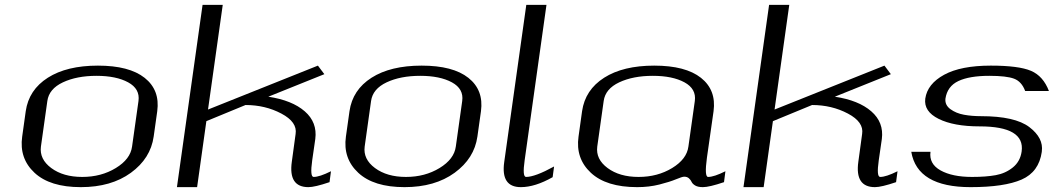

<svg xmlns="http://www.w3.org/2000/svg" viewBox="-20 -770 4369 790"><path d="M523.4 -167 549.8 -354.5Q556.6 -404.3 507.3 -431.2Q458 -458 377 -458Q295.9 -458 238.8 -431.2Q181.6 -404.3 174.8 -354.5L148.4 -167Q141.6 -115.2 190.9 -78.6Q240.2 -42 318.4 -42Q396.5 -42 456.5 -78.6Q516.6 -115.2 523.4 -167ZM612.3 -208Q599.6 -118.2 518.6 -59.1Q437.5 0 312.5 0Q185.5 0 122.1 -59.1Q58.6 -118.2 71.3 -208L85.9 -312.5Q98.6 -400.4 176.8 -450.2Q254.9 -500 382.8 -500Q511.7 -500 575.2 -449.7Q638.7 -399.4 627 -312.5Z M1180.7 -104.5 1196.3 -218.8Q1204.1 -267.6 1137.7 -302.7Q1071.3 -337.9 990.2 -337.9L829.1 -271.5L791 0H708L813.5 -750H896.5L835.9 -319.3L1288.1 -500L1314.5 -464.8L1084 -372.1Q1181.6 -357.4 1233.9 -312Q1286.1 -266.6 1277.3 -198.2L1264.6 -110.4Q1254.9 -42 1270.5 -42Q1294.9 -42 1341.8 -65.4L1335.9 -20.5Q1275.4 0 1249 0Q1166 0 1180.7 -104.5Z M1855.5 -167 1881.8 -354.5Q1888.7 -404.3 1839.4 -431.2Q1790 -458 1709 -458Q1627.9 -458 1570.8 -431.2Q1513.7 -404.3 1506.8 -354.5L1480.5 -167Q1473.6 -115.2 1522.9 -78.6Q1572.3 -42 1650.4 -42Q1728.5 -42 1788.6 -78.6Q1848.6 -115.2 1855.5 -167ZM1944.3 -208Q1931.6 -118.2 1850.6 -59.1Q1769.5 0 1644.5 0Q1517.6 0 1454.1 -59.1Q1390.6 -118.2 1403.3 -208L1418 -312.5Q1430.7 -400.4 1508.8 -450.2Q1586.9 -500 1714.8 -500Q1843.8 -500 1907.2 -449.7Q1970.7 -399.4 1959 -312.5Z M2228.5 -750 2138.7 -110.4Q2128.9 -42 2144.5 -42Q2181.6 -42 2259.8 -85Q2259.8 -85 2253.9 -41Q2181.6 0 2123 0Q2040 0 2054.7 -103.5L2145.5 -750Z M2812.5 -167 2838.9 -354.5Q2845.7 -404.3 2796.4 -431.2Q2747.1 -458 2666 -458Q2585 -458 2527.8 -431.2Q2470.7 -404.3 2463.9 -354.5L2437.5 -167Q2430.7 -115.2 2480 -78.6Q2529.3 -42 2607.4 -42Q2685.5 -42 2745.6 -78.6Q2805.7 -115.2 2812.5 -167ZM2888.7 -121.1Q2877.9 -42 2893.6 -42Q2918 -42 2964.8 -65.4L2959 -20.5Q2898.4 0 2872.1 0Q2851.6 0 2840.3 -6.8Q2829.1 -13.7 2825.7 -21.5Q2822.3 -29.3 2814.9 -36.1Q2807.6 -43 2794.9 -43Q2787.1 -43 2761.2 -32.2Q2735.4 -21.5 2692.9 -10.7Q2650.4 0 2601.6 0Q2474.6 0 2411.1 -59.1Q2347.7 -118.2 2360.4 -208L2375 -312.5Q2387.7 -400.4 2465.8 -450.2Q2543.9 -500 2671.9 -500Q2800.8 -500 2864.3 -449.7Q2927.7 -399.4 2916 -312.5Z M3511.7 -104.5 3527.3 -218.8Q3535.2 -267.6 3468.8 -302.7Q3402.3 -337.9 3321.3 -337.9L3160.2 -271.5L3122.1 0H3039.1L3144.5 -750H3227.5L3167 -319.3L3619.1 -500L3645.5 -464.8L3415 -372.1Q3512.7 -357.4 3564.9 -312Q3617.2 -266.6 3608.4 -198.2L3595.7 -110.4Q3585.9 -42 3601.6 -42Q3626 -42 3672.9 -65.4L3667 -20.5Q3606.4 0 3580.1 0Q3497.1 0 3511.7 -104.5Z M4056.6 -500Q4171.9 -500 4222.2 -478.5Q4272.5 -457 4295.9 -395.5H4198.2Q4183.6 -434.6 4152.3 -446.3Q4121.1 -458 4050.8 -458Q3968.8 -458 3923.3 -436.5Q3877.9 -415 3870.1 -364.3Q3867.2 -337.9 3890.6 -320.8Q3914.1 -303.7 3946.3 -297.9Q3978.5 -292 4016.6 -292Q4156.2 -292 4215.3 -247.1Q4274.4 -202.1 4266.6 -146.5V-145.5Q4254.9 -62.5 4183.6 -31.2Q4112.3 0 3973.6 0Q3753.9 0 3729.5 -145.5H3808.6Q3801.8 -95.7 3850.1 -68.8Q3898.4 -42 3979.5 -42Q4037.1 -42 4077.1 -49.3Q4117.2 -56.6 4147.5 -81.1Q4177.7 -105.5 4183.6 -146.5Q4198.2 -250 4010.7 -250Q3904.3 -250 3842.3 -280.8Q3780.3 -311.5 3787.1 -364.3Q3795.9 -424.8 3864.7 -462.4Q3933.6 -500 4056.6 -500Z"/></svg>

Font: okolaks
Style: RegularItalic
Weight: 500
Italic angle: -8°
Version: Version 000.6.0